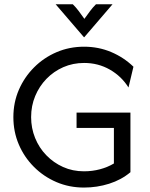

<svg xmlns="http://www.w3.org/2000/svg" viewBox="-20 -853 693 886"><path d="M367.4 12.5Q299.3 12.5 240.3 -12.8Q181.2 -38.2 136.5 -83Q91.7 -127.8 66.7 -186.5Q41.7 -245.1 41.7 -312.5Q41.7 -379.9 67 -438.5Q92.4 -497.2 137.2 -542Q181.9 -586.8 241 -612.2Q300 -637.5 368.1 -637.5Q434.7 -637.5 493.1 -612.8Q551.4 -588.2 595.8 -545.1L572.9 -449.3Q541 -500.7 487.2 -531.6Q433.3 -562.5 368.1 -562.5Q316.7 -562.5 272.2 -543.1Q227.8 -523.6 194.4 -489.2Q161.1 -454.9 142.4 -409.7Q123.6 -364.6 123.6 -312.5Q123.6 -261.8 142 -216.3Q160.4 -170.8 193.8 -136.5Q227.1 -102.1 271.2 -82.3Q315.3 -62.5 367.4 -62.5Q406.2 -62.5 441.3 -71.9Q476.4 -81.2 505.6 -98.6V-262.5H333.3V-333.3H581.9V-58.3Q539.6 -22.9 483.7 -5.2Q427.8 12.5 367.4 12.5ZM367.4 -681.2 236.8 -833.3H316Q330.6 -818.8 342.4 -803.1Q354.2 -787.5 369.4 -766Q384.7 -787.5 396.5 -803.1Q408.3 -818.8 422.9 -833.3H499.3L368.8 -681.2Z"/></svg>

Font: Afacad Flux
Style: Regular
Weight: 400
Designer: Kristian Moeller
Foundry: Dicotype
Version: Version 1.100